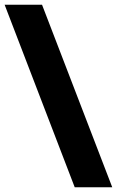

<svg xmlns="http://www.w3.org/2000/svg" viewBox="-25 -731 495 812"><path d="M291 61 -5.4 -710.9H152.8L449.7 61Z"/></svg>

Font: Vazirmatn RD UI ExtraBold
Style: Regular
Weight: 800
Designer: Saber Rastikerdar
Foundry: Saber Rastikerdar
Version: Version 33.003